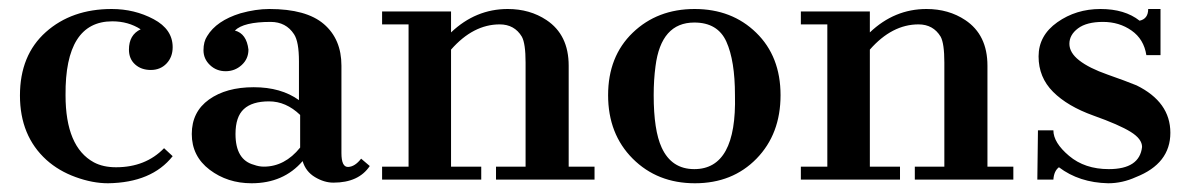

<svg xmlns="http://www.w3.org/2000/svg" viewBox="-20 -405 2689 433"><path d="M369.4 -52.8Q322.2 6.9 223.6 8.3Q188.9 8.3 150.7 -5.6Q112.5 -19.4 84.7 -44.4Q25 -98.6 25 -189.6Q25 -280.6 83.3 -332.6Q141.7 -384.7 231.9 -384.7Q283.3 -384.7 326.4 -361.8Q369.4 -338.9 369.4 -298.6Q369.4 -276.4 355.6 -261.8Q341.7 -247.2 320.1 -247.2Q298.6 -247.2 284.7 -259.7Q270.8 -272.2 270.8 -293.1Q270.8 -326.4 297.2 -338.9Q269.4 -356.9 233.3 -356.9Q126.4 -356.9 127.8 -190.3Q127.8 -73.6 191.7 -38.9Q212.5 -27.8 241.7 -27.8Q308.3 -27.8 350 -70.8Z M509.7 -336.1Q536.1 -329.2 540.3 -293.1Q540.3 -272.2 525 -258.3Q509.7 -244.4 488.9 -244.4Q468.1 -244.4 453.5 -258.3Q438.9 -272.2 438.9 -291.7Q438.9 -311.1 447.2 -323.6Q468.1 -358.3 522.2 -375Q556.9 -384.7 587.5 -384.7Q670.8 -384.7 710.4 -350.7Q750 -316.7 750 -256.9V-59.7Q750 -27.8 765.3 -28.5Q780.6 -29.2 794.4 -47.2L813.9 -30.6Q788.9 6.9 731.9 6.9Q711.1 6.9 690.3 -5.6Q669.4 -18.1 662.5 -41.7Q619.4 8.3 547.2 8.3Q493.1 8.3 452.8 -22.2Q412.5 -52.8 412.5 -102.8Q412.5 -152.8 451.4 -180.6Q490.3 -208.3 552.1 -208.3Q613.9 -208.3 654.2 -179.2V-266.7Q654.2 -311.1 643.1 -327.8Q625 -355.6 590.3 -355.6Q529.2 -355.6 509.7 -336.1ZM575 -29.2Q622.2 -29.2 656.9 -72.2V-145.8Q625 -176.4 586.8 -176.4Q548.6 -176.4 529.9 -159Q511.1 -141.7 511.1 -102.8Q511.1 -44.4 552.8 -33.3Q563.9 -29.2 575 -29.2Z M1106.9 -350Q1047.2 -350 997.2 -293.1V-29.2H1065.3V0H841.7V-29.2H901.4V-350H841.7V-379.2H997.2V-331.9Q1052.8 -384.7 1125 -384.7Q1175 -384.7 1212.5 -359.7Q1262.5 -326.4 1262.5 -256.9V-29.2H1320.8V0H1098.6V-29.2H1165.3V-263.9Q1165.3 -306.9 1156.9 -322.2Q1140.3 -350 1106.9 -350Z M1351.4 -190.3Q1351.4 -277.8 1406.9 -331.2Q1462.5 -384.7 1546.5 -384.7Q1630.6 -384.7 1685.4 -331.2Q1740.3 -277.8 1740.3 -190.3Q1740.3 -102.8 1686.1 -47.2Q1631.9 8.3 1547.2 8.3Q1462.5 8.3 1406.9 -47.2Q1351.4 -102.8 1351.4 -190.3ZM1545.8 -23.6Q1641.7 -23.6 1637.5 -190.3Q1637.5 -268.1 1618.1 -311.1Q1598.6 -354.2 1545.8 -354.2Q1470.8 -354.2 1458.3 -255.6Q1454.2 -225 1454.2 -190.3Q1454.2 -111.1 1472.2 -72.2Q1494.4 -23.6 1545.8 -23.6Z M2051.4 -350Q1991.7 -350 1941.7 -293.1V-29.2H2009.7V0H1786.1V-29.2H1845.8V-350H1786.1V-379.2H1941.7V-331.9Q1997.2 -384.7 2069.4 -384.7Q2119.4 -384.7 2156.9 -359.7Q2206.9 -326.4 2206.9 -256.9V-29.2H2265.3V0H2043.1V-29.2H2109.7V-263.9Q2109.7 -306.9 2101.4 -322.2Q2084.7 -350 2051.4 -350Z M2480.6 -23.6Q2550 -23.6 2555.6 -73.6Q2555.6 -91.7 2529.9 -107.6Q2504.2 -123.6 2445.8 -144.4Q2387.5 -165.3 2354.9 -197.9Q2322.2 -230.6 2322.2 -277.8Q2322.2 -325 2364.6 -354.9Q2406.9 -384.7 2461.8 -384.7Q2516.7 -384.7 2550 -358.3Q2569.4 -362.5 2569.4 -384.7H2597.2V-280.6H2565.3Q2559.7 -316.7 2531.9 -336.1Q2504.2 -355.6 2467.4 -355.6Q2430.6 -355.6 2411.1 -341Q2391.7 -326.4 2391.7 -306.2Q2391.7 -286.1 2413.9 -268.8Q2436.1 -251.4 2477.8 -236.8Q2519.4 -222.2 2543.1 -212.5Q2619.4 -175 2619.4 -105.6Q2619.4 -36.1 2541.7 -5.6Q2511.1 8.3 2479.2 8.3Q2413.9 6.9 2368.1 -27.8Q2356.9 -19.4 2355.6 0H2319.4L2320.8 -111.1H2355.6Q2355.6 -83.3 2391 -53.5Q2426.4 -23.6 2480.6 -23.6Z"/></svg>

Font: Sree Krushnadevaraya
Style: Regular
Weight: 400
Designer: Purushoth Kumar Guthula
Foundry: Andhrapradesh Society for Knowledge Networks
Version: Version 1.0.5; ttfautohint (v1.2.42-39fb)